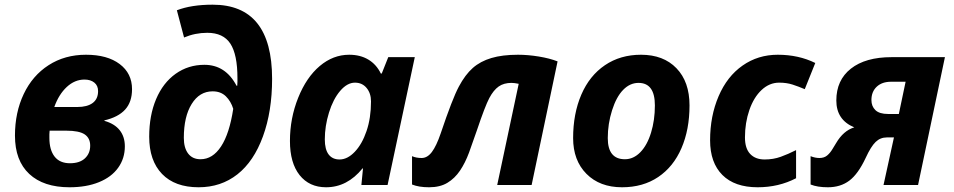

<svg xmlns="http://www.w3.org/2000/svg" viewBox="-20 -790 4074 820"><path d="M347.2 -556.2Q438.5 -556.2 491.2 -516.4Q543.9 -476.6 543.9 -409.2Q543.9 -354.5 514.4 -322Q484.9 -289.6 425.8 -275.9V-273.9Q469.2 -261.7 491.2 -233.9Q513.2 -206.1 513.2 -165Q513.2 -113.3 484.6 -73.5Q456.1 -33.7 402.6 -12Q349.1 9.8 276.9 9.8Q166 9.8 105 -47.1Q43.9 -104 43.9 -210.9Q43.9 -309.6 81.3 -388.4Q118.7 -467.3 187.7 -511.7Q256.8 -556.2 347.2 -556.2ZM191.9 -231.9 190.9 -216.8V-201.2Q190.9 -149.9 213.1 -121.3Q235.4 -92.8 278.8 -92.8Q320.3 -92.8 342.8 -113.8Q365.2 -134.8 365.2 -168Q365.2 -200.2 341.6 -216.1Q317.9 -231.9 263.2 -231.9ZM340.8 -450.2Q299.3 -450.2 265.1 -418.5Q231 -386.7 211.9 -333H310.1Q352.5 -333 375.7 -350.1Q398.9 -367.2 398.9 -400.9Q398.9 -424.3 382.8 -437.3Q366.7 -450.2 340.8 -450.2Z M1142.1 -453.1Q1142.1 -314.5 1103 -207.5Q1064 -100.6 993.9 -45.4Q923.8 9.8 828.1 9.8Q727.1 9.8 672.1 -47.1Q617.2 -104 617.2 -206.1Q617.2 -296.9 646.7 -366.7Q676.3 -436.5 730.2 -474.9Q784.2 -513.2 853 -513.2Q943.4 -513.2 990.2 -423.8H993.2L994.1 -441.4V-456.1Q994.1 -557.1 963.9 -603.5Q933.6 -649.9 865.2 -649.9Q813.5 -649.9 766.1 -629.9L735.4 -746.1Q797.4 -770 888.2 -770Q1142.1 -770 1142.1 -453.1ZM836.4 -109.9Q888.2 -109.9 924.1 -164.6Q960 -219.2 976.1 -325.2Q966.3 -357.4 944.6 -378.7Q922.9 -399.9 888.2 -399.9Q832 -399.9 798.6 -345.9Q765.1 -292 765.1 -201.2Q765.1 -158.2 783.7 -134Q802.2 -109.9 836.4 -109.9Z M1372.6 9.8Q1300.8 9.8 1259.5 -42.2Q1218.3 -94.2 1218.3 -188Q1218.3 -284.7 1253.4 -372.3Q1288.6 -460 1345.7 -508.1Q1402.8 -556.2 1471.2 -556.2Q1518.6 -556.2 1553 -535.6Q1587.4 -515.1 1606.4 -476.1H1610.4L1638.2 -545.9H1751.5L1635.3 0H1523.4L1530.3 -70.8H1528.3Q1462.9 9.8 1372.6 9.8ZM1430.2 -108.9Q1463.9 -108.9 1495.1 -141.6Q1526.4 -174.3 1545.4 -230.2Q1564.5 -286.1 1564.5 -356.9Q1564.5 -391.6 1545.7 -414.3Q1526.9 -437 1496.1 -437Q1462.9 -437 1432.9 -401.9Q1402.8 -366.7 1385 -309.1Q1367.2 -251.5 1367.2 -194.8Q1367.2 -151.9 1383.5 -130.4Q1399.9 -108.9 1430.2 -108.9Z M2250.5 0H2103.5L2195.3 -432.1Q2175.8 -436 2164.6 -436Q2131.8 -436 2109.9 -420.7Q2087.9 -405.3 2069.8 -371.3Q2051.8 -337.4 2016.6 -232.9Q1999.5 -182.6 1983.2 -138.4Q1966.8 -94.2 1944.6 -61.3Q1922.4 -28.3 1890.9 -9.3Q1859.4 9.8 1812.5 9.8Q1769 9.8 1739.7 -2V-123Q1757.8 -115.2 1780.8 -115.2Q1805.2 -115.2 1824.5 -140.9Q1843.8 -166.5 1862.3 -220.7Q1912.1 -368.7 1939.5 -419.9Q1966.8 -471.2 1999.3 -499.8Q2031.7 -528.3 2078.6 -542.2Q2125.5 -556.2 2192.4 -556.2Q2234.9 -556.2 2281.2 -548.6Q2327.6 -541 2361.3 -527.8Z M2776.9 -339.8Q2776.9 -436 2707 -436Q2670.4 -436 2641.4 -406.2Q2612.3 -376.5 2594 -318.8Q2575.7 -261.2 2575.7 -200.2Q2575.7 -109.9 2648.9 -109.9Q2685.5 -109.9 2714.8 -139.9Q2744.1 -169.9 2760.5 -223.4Q2776.9 -276.9 2776.9 -339.8ZM2924.8 -339.8Q2924.8 -236.8 2890.4 -157.2Q2856 -77.6 2791 -33.9Q2726.1 9.8 2636.7 9.8Q2541.5 9.8 2484.6 -47.6Q2427.7 -105 2427.7 -200.2Q2427.7 -304.2 2462.6 -385.5Q2497.6 -466.8 2563.5 -511.5Q2629.4 -556.2 2717.8 -556.2Q2813.5 -556.2 2869.1 -498.5Q2924.8 -440.9 2924.8 -339.8Z M3215.8 9.8Q3117.7 9.8 3065.2 -42.7Q3012.7 -95.2 3012.7 -190.9Q3012.7 -294.4 3049.1 -379.2Q3085.4 -463.9 3151.4 -510Q3217.3 -556.2 3301.8 -556.2Q3390.6 -556.2 3461.9 -521L3417 -409.2Q3390.6 -420.4 3365.2 -428.7Q3339.8 -437 3307.6 -437Q3266.1 -437 3232.7 -405.8Q3199.2 -374.5 3180.4 -320.1Q3161.6 -265.6 3161.6 -203.1Q3161.6 -156.2 3183.8 -132.6Q3206.1 -108.9 3245.6 -108.9Q3282.7 -108.9 3314.5 -120.4Q3346.2 -131.8 3379.9 -148.9V-28.8Q3305.7 9.8 3215.8 9.8Z M3767.6 -203.1Q3739.7 -203.1 3719.7 -183.8Q3699.7 -164.6 3677.2 -115.7Q3645 -46.9 3607.4 -18.6Q3569.8 9.8 3515.6 9.8Q3471.2 9.8 3441.9 -2V-123Q3461.4 -115.2 3479.5 -115.2Q3500 -115.2 3512.9 -126.2Q3525.9 -137.2 3535.6 -153.8L3550.8 -178.7Q3582 -231.9 3628.4 -246.1Q3551.8 -277.8 3551.8 -360.8Q3551.8 -447.8 3614 -496.8Q3676.3 -545.9 3787.6 -545.9H4015.6L3900.9 0H3753.4L3797.9 -203.1ZM3785.6 -440.9Q3747.1 -440.9 3724.4 -419.7Q3701.7 -398.4 3701.7 -362.8Q3701.7 -335.9 3718.8 -319.6Q3735.8 -303.2 3773.4 -303.2H3818.8L3847.7 -440.9Z"/></svg>

Font: Zoram GWebM
Style: Bold Italic
Weight: 700
Italic angle: -12°
Foundry: Ascender Corporation
Version: Version 1.000